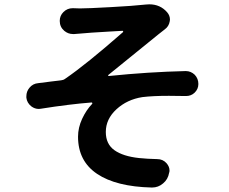

<svg xmlns="http://www.w3.org/2000/svg" viewBox="-20 -796 1040 871"><path d="M317.4 -641.6Q314.5 -641.6 310.5 -641.6Q289.1 -641.6 271.5 -656.2Q251 -673.8 251 -701.2Q251 -724.6 267.6 -741.2Q285.2 -758.8 309.6 -758.8Q310.5 -758.8 311.5 -758.8Q326.2 -757.8 342.8 -757.8Q377.9 -757.8 482.9 -763.7Q587.9 -769.5 629.9 -774.4Q634.8 -774.4 640.6 -775.4Q649.4 -776.4 657.2 -776.4Q707 -776.4 738.3 -740.2Q751 -725.6 751 -707Q751 -703.1 750 -699.2Q746.1 -675.8 726.6 -662.1Q710 -649.4 699.2 -640.6Q481.4 -463.9 471.7 -456.1Q469.7 -455.1 470.7 -453.1Q471.7 -451.2 473.6 -451.2Q654.3 -469.7 821.3 -473.6Q822.3 -473.6 823.2 -473.6Q845.7 -473.6 863.3 -457Q879.9 -439.5 879.9 -415Q879.9 -391.6 862.3 -375Q846.7 -360.4 824.2 -360.4Q822.3 -360.4 821.3 -360.4Q781.2 -361.3 746.1 -361.3Q673.8 -361.3 626 -355.5Q556.6 -344.7 508.3 -300.3Q460 -255.9 460 -197.3Q460 -142.6 499 -114.7Q538.1 -86.9 610.4 -79.1Q648.4 -75.2 693.4 -74.2Q718.8 -74.2 735.4 -55.7Q749 -40 749 -22.5Q749 -16.6 747.1 -11.7Q742.2 17.6 719.7 36.1Q698.2 54.7 669.9 54.7Q668.9 54.7 668 54.7Q506.8 50.8 420.4 -7.3Q334 -65.4 334 -175.8Q334 -216.8 352.5 -256.8Q371.1 -296.9 398.4 -325.2Q399.4 -327.1 398.4 -329.1Q397.5 -331.1 395.5 -331.1Q293.9 -323.2 165 -302.7Q160.2 -301.8 156.2 -301.8Q137.7 -301.8 122.1 -313.5Q102.5 -329.1 99.6 -352.5Q99.6 -356.4 99.6 -359.4Q99.6 -380.9 113.3 -397.5Q128.9 -417 154.3 -418.9Q174.8 -421.9 212.4 -426.3Q250 -430.7 256.8 -431.6Q267.6 -432.6 275.4 -438.5Q371.1 -503.9 538.1 -650.4Q539.1 -652.3 538.6 -654.3Q538.1 -656.2 535.2 -656.2Q519.5 -655.3 475.6 -652.8Q431.6 -650.4 395.5 -647.9Q359.4 -645.5 342.8 -643.6Q329.1 -642.6 317.4 -641.6Z"/></svg>

Font: Gen Jyuu GothicX Bold
Style: Bold
Weight: 700
Designer: Ryoko NISHIZUKA (kana &amp; ideographs); Paul D. Hunt (Latin, Greek &amp; Cyrillic); Wenlong ZHANG (bopomofo); Sandoll C
Version: Version 1.058.20140828